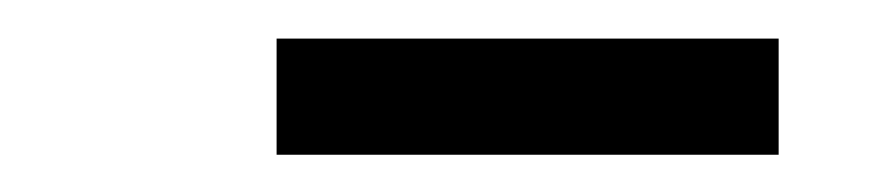

<svg xmlns="http://www.w3.org/2000/svg" viewBox="-20 -659 465 101"><path d="M125.5 -577.6H389.6V-638.7H125.5Z"/></svg>

Font: HK Grotesk
Style: Regular
Weight: 400
Designer: Alfredo Marco Pradil and Stefan Peev
Foundry: Hanken Design Co.
Version: Version 1.045;PS 001.045;hotconv 1.0.88;makeotf.lib2.5.64775